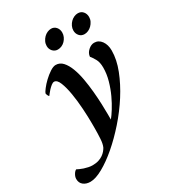

<svg xmlns="http://www.w3.org/2000/svg" viewBox="-295 -751 983 1089"><g transform="rotate(-30 196.5 -206.0)"><path d="M132 -447Q159 -447 178 -426Q197 -405 210 -370.5Q223 -336 230.5 -293.5Q238 -251 242 -207.5Q246 -164 247.5 -124.5Q249 -85 249 -57V-22Q263 -39 281.5 -68.5Q300 -98 317.5 -135.5Q335 -173 347 -215.5Q359 -258 359 -299Q359 -335 346.5 -356.5Q334 -378 324 -390Q326 -413 345 -430Q364 -447 384 -447Q413 -447 431 -422Q449 -397 449 -359Q449 -300 423 -233.5Q397 -167 355.5 -102Q314 -37 262 22Q210 81 157 126.5Q104 172 55.5 199Q7 226 -27 226Q-54 226 -72 212Q-90 198 -90 172Q-90 159 -82 144.5Q-74 130 -63 124Q-57 127 -46.5 132Q-36 137 -23.5 141Q-11 145 3 148Q17 151 29 151Q53 151 70 145.5Q87 140 99 131.5Q111 123 119 113.5Q127 104 132 95Q141 76 143 42Q145 8 145 -23V-56Q145 -99 141.5 -153.5Q138 -208 130 -256Q122 -304 109 -336.5Q96 -369 77 -369Q68 -369 57.5 -360.5Q47 -352 37.5 -342Q28 -332 21.5 -323Q15 -314 14 -313Q10 -313 6 -322Q2 -331 2 -336Q4 -343 18 -361.5Q32 -380 52 -399Q72 -418 94 -432.5Q116 -447 132 -447ZM317 -565Q317 -580 323.5 -593.5Q330 -607 340 -617Q350 -627 362.5 -632.5Q375 -638 387 -638Q408 -638 420.5 -623.5Q433 -609 433 -588Q433 -573 426.5 -560Q420 -547 410 -537Q400 -527 387.5 -521.5Q375 -516 363 -516Q342 -516 329.5 -530.5Q317 -545 317 -565ZM142 -565Q142 -580 148.5 -593.5Q155 -607 165 -617Q175 -627 187.5 -632.5Q200 -638 212 -638Q232 -638 244.5 -623.5Q257 -609 257 -588Q257 -573 251 -560Q245 -547 235.5 -537Q226 -527 213.5 -521.5Q201 -516 188 -516Q168 -516 155 -530.5Q142 -545 142 -565Z"/></g></svg>

Font: Vermiglione SemiBold
Style: Italic
Weight: 600
Italic angle: -11°
Version: Version 1.000